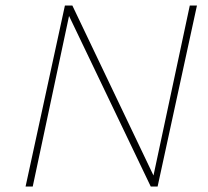

<svg xmlns="http://www.w3.org/2000/svg" viewBox="-20 -678 756 698"><path d="M696 -658 553 0H528L231 -620L99 0H73L216 -658H243L538 -40L670 -658Z"/></svg>

Font: Ysabeau Extralight
Style: Italic
Weight: 200
Italic angle: -12°
Designer: Christian Thalmann (Catharsis Fonts)
Version: Version 0.003